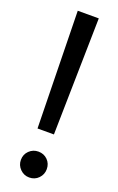

<svg xmlns="http://www.w3.org/2000/svg" viewBox="-140 -738 478 781"><g transform="rotate(20 98.5 -347.5)"><path d="M63 -194 53 -700H144L134 -194ZM99 5Q76 5 59.5 -11.5Q43 -28 43 -51Q43 -75 59.5 -91Q76 -107 99 -107Q123 -107 139 -91Q155 -75 155 -51Q155 -28 139 -11.5Q123 5 99 5Z"/></g></svg>

Font: DM Sans 9pt 36pt
Style: Regular
Weight: 400
Version: Version 4.004;gftools[0.9.30]